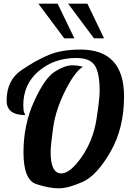

<svg xmlns="http://www.w3.org/2000/svg" viewBox="-20 -1020 705 1046"><path d="M385.3 -811H330.1L189 -1000H293.9ZM546.9 -811H492.2L351.1 -1000H456.1ZM117.2 -393.1Q16.1 -393.1 16.1 -471.7Q16.1 -582.5 95.9 -637.2Q175.8 -691.9 246.1 -720.9Q316.4 -750 418.9 -750Q655.8 -750 655.8 -494.1Q655.8 -321.8 581.8 -192.9Q507.8 -64 430.2 -29.1Q352.5 5.9 299.8 5.9Q247.1 5.9 177.5 -17.1Q107.9 -40 107.9 -190.4Q107.9 -340.8 166 -468.3Q224.1 -595.7 279.1 -629.9Q334 -664.1 371.6 -664.1Q409.2 -664.1 431.2 -655.8Q387.7 -629.9 335.7 -526.6Q283.7 -423.3 269.8 -326.4Q255.9 -229.5 255.9 -190.9Q255.9 -75.2 314 -75.2Q362.3 -75.2 424.6 -164.6Q486.8 -253.9 504.9 -366.2Q522.9 -478.5 522.9 -525.4Q522.9 -622.1 496.6 -663.1Q470.2 -704.1 395 -704.1Q275.9 -704.1 191.4 -633.1Q106.9 -562 106.9 -446.8Q106.9 -416.5 112.1 -406.2Q117.2 -396 117.2 -393.1Z"/></svg>

Font: Lobster-Regular
Style: Regular
Weight: 400
Designer: Pablo Impallari
Foundry: Pablo Impallari
Version: Version 1.007; ttfautohint (v1.1) -l 8 -r 50 -G 50 -x 14 -D 